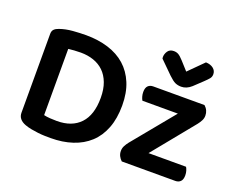

<svg xmlns="http://www.w3.org/2000/svg" viewBox="-115 -909 1365 1120"><g transform="rotate(20 567.0 -348.5)"><path d="M482 -306Q482 -360 467 -399.5Q452 -439 425.5 -464.5Q399 -490 362.5 -502.5Q326 -515 283 -515Q260 -515 241.5 -513.5Q223 -512 206 -510V-99Q223 -95 244.5 -93.5Q266 -92 287 -92Q380 -92 431 -146Q482 -200 482 -306ZM615 -307Q615 -226 591.5 -165.5Q568 -105 525 -65.5Q482 -26 421.5 -6Q361 14 287 14Q270 14 250 13.5Q230 13 208.5 10.5Q187 8 165.5 4Q144 0 125 -7Q77 -25 77 -67V-557Q77 -575 87 -585Q97 -595 115 -601Q152 -614 195.5 -617.5Q239 -621 278 -621Q353 -621 415.5 -601.5Q478 -582 522 -543Q566 -504 590.5 -445Q615 -386 615 -307ZM724 0Q712 -11 705 -25Q698 -39 698 -56Q698 -73 705.5 -87.5Q713 -102 724 -116L936 -374H716Q711 -382 707 -395.5Q703 -409 703 -424Q703 -450 715 -462Q727 -474 747 -474H1065Q1091 -451 1091 -417Q1091 -401 1083.5 -386.5Q1076 -372 1065 -358L854 -99H1087Q1092 -91 1096 -78Q1100 -65 1100 -50Q1100 -24 1088 -12Q1076 0 1056 0ZM898 -621 988 -711Q1017 -710 1034.5 -696Q1052 -682 1052 -660Q1052 -644 1042.5 -632.5Q1033 -621 1015 -604L962 -554Q933 -528 900 -528Q879 -528 862.5 -535.5Q846 -543 821 -567L742 -645Q741 -649 741 -654Q741 -674 753 -691.5Q765 -709 790 -709Q806 -709 818.5 -702Q831 -695 851 -673Z"/></g></svg>

Font: Baloo Tammudu 2 SemiBold
Style: Regular
Weight: 600
Designer: Maithili Shingre, Omkar Shende and Ek Type
Foundry: Ek Type
Version: Version 1.640;hotconv 1.0.111;makeotfexe 2.5.65597; ttfautoh